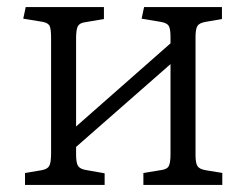

<svg xmlns="http://www.w3.org/2000/svg" viewBox="-20 -525 698 545"><path d="M51 0V-34L99 -42Q115 -45 120 -54.5Q125 -64 125 -90V-418Q125 -442 121 -451Q117 -460 101 -463L46 -472L53 -505H275V-471L222 -462Q206 -460 201 -450.5Q196 -441 196 -417V-166L464 -402V-420Q464 -443 459 -451.5Q454 -460 436 -463L382 -472L389 -505H610V-471L564 -463Q546 -460 540.5 -451.5Q535 -443 535 -419V-85Q535 -62 540.5 -53.5Q546 -45 563 -42L611 -34V0H387V-34L436 -42Q454 -44 459 -53.5Q464 -63 464 -87V-343L196 -108V-87Q196 -64 201 -55Q206 -46 221 -43L277 -33V0Z"/></svg>

Font: Literata 18pt Light
Style: Regular
Weight: 300
Designer: Latin by Veronika Burian and Jose Scaglione. Greek by Irene Vlachou. Cyrillic by Vera Evstafieva.
Foundry: TypeTogether
Version: Version 3.103;gftools[0.9.29]